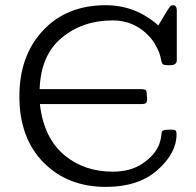

<svg xmlns="http://www.w3.org/2000/svg" viewBox="-20 -714 762 745"><path d="M55.2 -339.8Q55.2 -498 147 -595.9Q238.8 -693.8 390.1 -693.8Q506.3 -693.8 594.2 -615.2Q636.2 -687 642.1 -690.9Q646 -693.8 651.9 -693.8Q666 -693.8 666 -672.9V-479Q665 -460.9 640.1 -460.9Q626 -460.9 619.4 -461.9Q612.8 -462.9 609.9 -467.5Q606.9 -472.2 606 -477.5Q605 -482.9 602.1 -495.4Q599.1 -507.8 592.8 -521Q570.8 -570.8 524.4 -602.8Q478 -634.8 417 -634.8Q300.8 -634.8 219.5 -567.4Q138.2 -500 133.8 -368.2H523.9Q542 -368.2 545.9 -364Q549.8 -359.9 549.8 -342.8Q549.8 -341.8 550.3 -337.9Q550.8 -334 550.8 -332Q550.8 -317.9 545.9 -314Q541 -310.1 529.8 -310.1H134.8Q149.9 -175.3 234.9 -107.9Q310.1 -47.9 418 -47.9Q485.8 -47.9 533 -79.3Q580.1 -110.8 597.2 -152.8Q603 -168 605 -181.9Q606.9 -195.8 607.4 -200.4Q607.9 -205.1 614 -208Q620.1 -210.9 637.2 -210.9H645Q656.2 -210.9 660.6 -208Q665 -205.1 665 -192.9Q665 -119.6 591.1 -54.2Q517.1 11.2 391.1 11.2Q242.2 11.2 148.7 -83.7Q55.2 -178.7 55.2 -339.8Z"/></svg>

Font: CMU Concrete
Style: Roman
Weight: 500
Version: Version 0.7.0